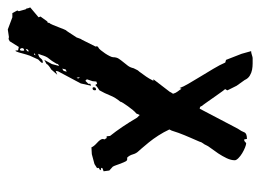

<svg xmlns="http://www.w3.org/2000/svg" viewBox="-160 -350 684 505"><g transform="rotate(90 182.5 -98.0)"><path d="M39 219 33 222 28 221 8 224 -24 212H-35L-42 199L-40 195L-45 177L-47 175Q-47 173 -48 170Q-49 167 -50 165L-24 143L-26 138L-13 120Q-11 120 -9 118L-10 116Q-7 113 -4 105.5Q-1 98 2 90.5Q5 83 7.5 76.5Q10 70 12 69L29 43Q30 41 31.5 36Q33 31 35 29L53 -7L52 -11L55 -14Q58 -15 62.5 -20.5Q67 -26 71 -32Q75 -38 78 -44Q81 -50 81 -53Q81 -62 85 -68Q89 -74 94 -80Q99 -86 103.5 -92Q108 -98 110 -107L114 -115Q115 -118 119 -122Q127 -133 132 -140Q137 -147 143 -159H139L172 -202L174 -206Q176 -208 177 -211Q175 -218 171 -223Q167 -228 164 -233L162 -228Q159 -237 150.5 -251.5Q142 -266 132 -282.5Q122 -299 111.5 -316.5Q101 -334 95 -348L88 -350L72 -391L65 -416Q69 -416 75 -418Q81 -420 83 -420Q89 -420 97.5 -420Q106 -420 114 -418.5Q122 -417 129.5 -412.5Q137 -408 141 -399L156 -378L167 -356Q167 -355 167.5 -355Q168 -355 168 -354Q168 -352 166.5 -350.5Q165 -349 165 -347Q165 -348 170.5 -340.5Q176 -333 183 -323Q190 -313 197 -303Q204 -293 207 -289Q209 -288 210 -284.5Q211 -281 216 -281V-280L269 -381Q276 -391 278.5 -398Q281 -405 296 -405L297 -398H301L307 -403Q311 -403 318.5 -400Q326 -397 333.5 -392.5Q341 -388 346.5 -382.5Q352 -377 352 -373Q352 -363 346.5 -351.5Q341 -340 334 -329.5Q327 -319 320.5 -310.5Q314 -302 312 -297Q311 -294 307.5 -289.5Q304 -285 303 -280Q297 -266 293 -257Q289 -248 286 -240.5Q283 -233 280 -225Q277 -217 274 -207L271 -201Q278 -186 287 -172Q296 -158 305 -147Q314 -136 320.5 -128.5Q327 -121 328 -120Q334 -114 336.5 -105Q339 -96 345 -90H350Q353 -90 355.5 -85Q358 -80 360.5 -73.5Q363 -67 365 -61Q367 -55 369 -52L379 -43L381 -28L373 -25Q372 -23 372 -23Q372 -21 375 -21Q378 -21 378 -20Q378 -18 375 -17Q372 -16 372 -14V-13Q372 -12 373 -11L362 -4L336 3L318 4Q316 -2 306 -11Q296 -20 296 -26L297 -30Q297 -32 295.5 -33Q294 -34 294 -36H289L288 -45Q264 -75 240 -116L233 -123L229 -114Q225 -111 220 -105Q215 -99 210 -92Q205 -85 201.5 -79.5Q198 -74 198 -72Q187 -59 181.5 -45Q176 -31 168 -17Q158 -11 154 -6L151 -11L145 -9L144 1L139 16L143 20L151 12V7L156 5L150 32L118 92L117 98L127 94L113 110Q109 112 104 116Q99 120 99 122L88 128L99 108L104 89L99 92L98 96Q90 110 84.5 116Q79 122 75 136L72 144Q80 143 84 137.5Q88 132 93 132H96L95 136L87 144L77 166Q76 169 74 175Q72 181 70.5 187.5Q69 194 67 199Q65 204 64 204Q63 204 63 197L54 195ZM63 181Q57 181 57 187Q57 188 58 190Q59 192 61 192Q64 192 64 185Q64 181 63 181ZM166 -8Q168 -8 168 -5Q168 1 163 1Q160 1 160 -2Q160 -8 166 -8ZM113 72 111 81 117 77 119 69ZM66 169Q64 169 63 170Q62 171 61 171L59 177L65 173ZM134 38 135 43 137 39 134 34ZM70 154 74 155 76 151Z"/></g></svg>

Font: East Sea Dokdo
Style: Regular
Weight: 400
Designer: YoonDesign Inc.
Foundry: YoonDesign Inc.
Version: Version 1.00